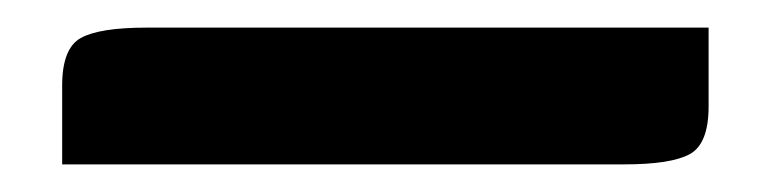

<svg xmlns="http://www.w3.org/2000/svg" viewBox="-20 -27 558 139"><path d="M86 -7H493V50Q493 77 479.5 84.5Q466 92 432 92H25V35Q25 8 38.5 0.5Q52 -7 86 -7Z"/></svg>

Font: Changa Medium
Style: Regular
Weight: 500
Designer: Eduardo Rodriguez Tunni
Foundry: Eduardo Rodriguez Tunni
Version: Version 2.002; ttfautohint (v1.5) -l 8 -r 50 -G 150 -x 14 -H